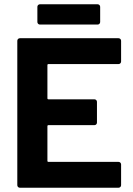

<svg xmlns="http://www.w3.org/2000/svg" viewBox="-20 -879 624 899"><path d="M535 -579H207Q202 -579 202 -574V-419Q202 -414 207 -414H422Q427 -414 430.5 -410.5Q434 -407 434 -402V-305Q434 -300 430.5 -296.5Q427 -293 422 -293H207Q202 -293 202 -288V-126Q202 -121 207 -121H535Q540 -121 543.5 -117.5Q547 -114 547 -109V-12Q547 -7 543.5 -3.5Q540 0 535 0H73Q68 0 64.5 -3.5Q61 -7 61 -12V-688Q61 -693 64.5 -696.5Q68 -700 73 -700H535Q540 -700 543.5 -696.5Q547 -693 547 -688V-591Q547 -586 543.5 -582.5Q540 -579 535 -579ZM155 -776V-847Q155 -852 158.5 -855.5Q162 -859 167 -859H437Q442 -859 445.5 -855.5Q449 -852 449 -847V-776Q449 -771 445.5 -767.5Q442 -764 437 -764H167Q162 -764 158.5 -767.5Q155 -771 155 -776Z"/></svg>

Font: UMi
Style: Bold
Weight: 700
Designer: Peter Middis
Foundry: We Are UMi
Version: Version 1.0